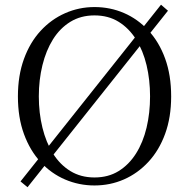

<svg xmlns="http://www.w3.org/2000/svg" viewBox="-20 -775 807 819"><path d="M696.5 -729.3 97.4 23.6 67.5 -1.1 666.8 -755ZM145.6 -363.7Q145.6 -293.1 161 -230.4Q176.3 -167.8 206 -120.2Q235.8 -72.6 280.2 -45.3Q324.7 -18 383 -18Q442.1 -18 486.1 -45.3Q530.2 -72.6 560.2 -120.2Q590.2 -167.8 605.2 -230.4Q620.1 -293.1 620.1 -363.7Q620.1 -434.4 605.2 -496.9Q590.2 -559.5 560.2 -607.1Q530.2 -654.7 486.1 -682Q442.1 -709.3 383 -709.3Q324.7 -709.3 280.2 -682Q235.8 -654.7 206 -607.1Q176.3 -559.5 161 -496.9Q145.6 -434.4 145.6 -363.7ZM383 -744.9Q450 -744.9 508.8 -719.5Q567.6 -694.1 613.1 -645Q658.7 -595.9 684.4 -525.1Q710.1 -454.4 710.1 -363.7Q710.1 -274.6 684.4 -204.2Q658.7 -133.7 613.1 -84.6Q567.6 -35.5 508.8 -9.7Q450 16.1 383 16.1Q316.9 16.1 257.7 -9.3Q198.4 -34.7 153.2 -83.8Q107.9 -132.9 82.2 -203.3Q56.4 -273.6 56.4 -363.7Q56.4 -452.8 82.2 -523.6Q107.9 -594.3 153.2 -643.4Q198.4 -692.5 257.7 -718.7Q316.9 -744.9 383 -744.9Z"/></svg>

Font: Noto Serif TC
Style: Regular
Weight: 200
Designer: Ryoko NISHIZUKA 西塚涼子 (kana & ideographs); Frank Grießhammer (Latin, Greek & Cyrillic); Wenlong ZHANG 张文龙 (bopomofo); San
Foundry: Adobe
Version: Version 2.001;hotconv 1.1.0;makeotfexe 2.6.0